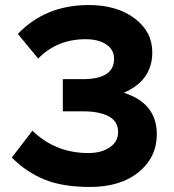

<svg xmlns="http://www.w3.org/2000/svg" viewBox="-20 -732 694 764"><path d="M333 -712Q445 -712 515.5 -659Q586 -606 586 -524Q586 -412 473 -363Q604 -321 604 -198Q604 -106 531.5 -47Q459 12 338 12Q231 12 158.5 -17Q86 -46 27 -105L109 -212Q200 -123 332 -123Q383 -123 416.5 -145.5Q450 -168 450 -207Q450 -249 412.5 -269Q375 -289 311 -289H230V-417H309Q434 -417 434 -498Q434 -534 403 -555Q372 -576 321 -576Q207 -576 132 -499L51 -597Q161 -712 333 -712Z"/></svg>

Font: Quicksand
Style: Bold
Weight: 700
Version: Version 3.000